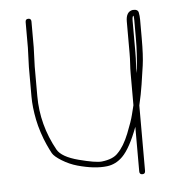

<svg xmlns="http://www.w3.org/2000/svg" viewBox="-42 -513 516 558"><g transform="rotate(-5 216.5 -233.5)"><path d="M362 -347V-440C362 -450 363.3 -455 366 -455C366.7 -451.7 367 -447.3 367 -442V-388C367 -358.3 365.3 -329.3 362 -301L360 -288C360 -296.7 360.3 -306 361 -316C361.7 -326 362 -336.3 362 -347ZM343 -288V-196C341 -188.7 338.7 -179.3 336 -168C333.3 -156.7 327.2 -139.1 317.7 -115.2C308.1 -91.3 297.2 -73.2 285 -61C275.3 -50.1 259.4 -43.5 237.3 -41.1C225.5 -39.8 203.2 -43.5 170.5 -52C138 -60.5 117.5 -72.2 109 -87C81 -137.4 67 -190.7 67 -247V-333L69 -389V-464C69 -470 66.2 -473 60.5 -473C54.8 -473 52 -470 52 -464V-389L50 -333V-247C50 -226.3 52.5 -203.5 57.5 -178.5C59.8 -166.8 63.2 -154.3 67.5 -141C71.8 -127.7 76.5 -115.5 81.5 -104.5C86.5 -93.5 90.8 -84.7 94.5 -78C98.2 -71.3 107.1 -63.7 121.2 -55C135.3 -46.3 150.1 -39.8 165.5 -35.5C198.5 -26.3 227.2 -23.1 251.6 -26.1C268.7 -28.2 283.8 -35.8 297 -49C312.5 -64.5 327.8 -92.5 343 -133V-3C343 3 345.8 6 351.5 6C357.2 6 360 3 360 -3V-194C362 -203.3 364.2 -213.6 366.7 -224.9C369.2 -236.2 373.6 -264.2 380 -309C382.7 -327.7 384 -354 384 -388V-442C384 -449.3 383.3 -456.3 382 -463C380.7 -469.7 375 -472.7 365 -472C351.7 -469.9 345 -459.3 345 -440V-347C345 -337 344.7 -327 344 -317C343.3 -307 343 -297.3 343 -288Z"/></g></svg>

Font: Proton
Style: Bk
Weight: 500
Version: Version 1.017